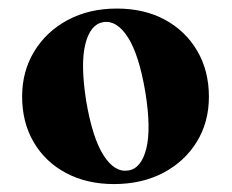

<svg xmlns="http://www.w3.org/2000/svg" viewBox="-20 -734 555 460"><path d="M260 -713.5Q325.5 -713.5 375 -686.8Q424.5 -660 452.5 -612.2Q480.5 -564.5 480.5 -502Q480.5 -441.5 451.5 -394.2Q422.5 -347 371.2 -320Q320 -293 253 -293Q188 -293 138.2 -319.5Q88.5 -346 60.8 -393.2Q33 -440.5 33 -503Q33 -563 62 -610.8Q91 -658.5 142.2 -686Q193.5 -713.5 260 -713.5ZM287 -325.5Q318.5 -330 330.5 -378Q342.5 -426 328 -514.5Q313 -603 286.5 -644.5Q260 -686 227.5 -681Q196.5 -676 184.5 -628.5Q172.5 -581 186.5 -492Q201.5 -403.5 228 -362Q254.5 -320.5 287 -325.5Z"/></svg>

Font: Fraunces 72pt S000
Style: Bold
Weight: 700
Version: Version 1.000; ttfautohint (v1.8.3)